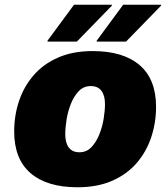

<svg xmlns="http://www.w3.org/2000/svg" viewBox="-20 -780 712 812"><path d="M40 -224Q40 -292 60.5 -353Q81 -414 122 -461.5Q163 -509 225.5 -536.5Q288 -564 372 -564Q501 -564 570.5 -504.5Q640 -445 640 -328Q640 -261 619.5 -199.5Q599 -138 558 -90.5Q517 -43 454.5 -15.5Q392 12 308 12Q179 12 109.5 -47.5Q40 -107 40 -224ZM256 -212Q256 -176 271 -156Q286 -136 316 -136Q346 -136 366.5 -157.5Q387 -179 400 -211.5Q413 -244 418.5 -278.5Q424 -313 424 -340Q424 -376 409 -396Q394 -416 364 -416Q334 -416 313.5 -395Q293 -374 280 -341.5Q267 -309 261.5 -274Q256 -239 256 -212ZM389 -604V-608L501 -760H661V-756L513 -604ZM181 -604V-608L293 -760H453V-756L305 -604Z"/></svg>

Font: Kufam Black
Style: Italic
Weight: 900
Italic angle: -11°
Designer: Artur Schmal
Foundry: Original Type
Version: Version 1.301; ttfautohint (v1.8.3)